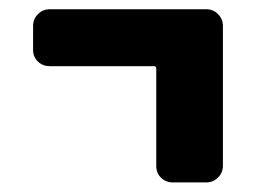

<svg xmlns="http://www.w3.org/2000/svg" viewBox="-20 -500 540 405"><path d="M415 -480.5Q429.7 -480.5 439.9 -470.2Q450.2 -460 450.2 -445.3V-150.4Q450.2 -135.7 439.9 -125.5Q429.7 -115.2 415 -115.2H344.7Q330.1 -115.2 319.8 -125Q309.6 -134.8 309.6 -150.4V-355.5Q309.6 -360.4 304.7 -360.4H85Q70.3 -360.4 60.1 -370.1Q49.8 -379.9 49.8 -394.5V-445.3Q49.8 -460 60.1 -470.2Q70.3 -480.5 85 -480.5Z"/></svg>

Font: Rounded-L Mgen+ 1m bold
Style: Bold
Weight: 700
Designer: [Source Han Sans]
Ryoko NISHIZUKA  (kana & ideographs); Paul D. Hunt (Latin, Greek & Cyrillic); Wenlong ZHANG  (bopomofo
Version: Version 1.059.20150602